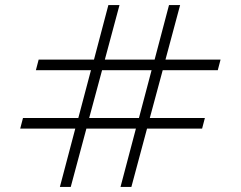

<svg xmlns="http://www.w3.org/2000/svg" viewBox="-20 -740 953 760"><path d="M260 0 322 -231H518L457 0H500L562 -231H780L791 -273H573L624 -462H842L853 -504H635L693 -720H649L592 -504H395L453 -720H409L352 -504H133L122 -462H340L290 -273H71L60 -231H278L217 0ZM384 -462H580L530 -273H333Z"/></svg>

Font: Vela Sans ExtLt
Style: Regular
Weight: 200
Designer: Principal design: Mikhail Sharanda - project Manrope.
Design modification: Ravid Balaliev
Foundry: Mikhail Sharanda
Version: Version 1.001